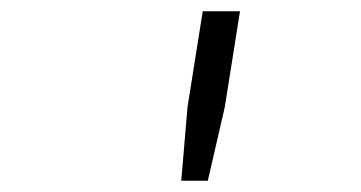

<svg xmlns="http://www.w3.org/2000/svg" viewBox="-20 -750 640 340"><path d="M301 -430 312 -560 339 -730H405L378 -560L348 -430Z"/></svg>

Font: NKDuy Mono Thin
Style: Italic
Weight: 100
Italic angle: -9°
Monospace: yes
Designer: NKDuy
Foundry: NKDuy
Version: Version 2.251; ttfautohint (v1.8.4.7-5d5b)